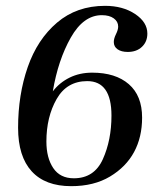

<svg xmlns="http://www.w3.org/2000/svg" viewBox="-20 -627 534 658"><path d="M42 -189Q42 -302 75 -397Q108 -492 175.5 -549.5Q243 -607 340 -607Q401 -607 443 -579Q485 -551 485 -512Q485 -484 466.5 -466.5Q448 -449 418 -449Q396 -449 383 -458Q370 -467 370 -483Q370 -495 377.5 -510Q385 -525 385 -536Q385 -553 370 -564Q355 -575 329 -575Q266 -575 222.5 -498Q179 -421 161 -314Q184 -344 218.5 -361Q253 -378 296 -378Q376 -378 421.5 -338.5Q467 -299 467 -224Q467 -157 439.5 -106Q412 -55 357 -22Q302 11 224 11Q135 11 88.5 -40Q42 -91 42 -189ZM362 -231Q362 -349 279 -349Q209 -349 174 -287.5Q139 -226 139 -142Q139 -86 162.5 -51Q186 -16 233 -16Q303 -16 332.5 -81.5Q362 -147 362 -231Z"/></svg>

Font: Unna Medium
Style: Italic
Weight: 500
Italic angle: -8.05°
Designer: Jorge de Buen Unna
Foundry: Omnibus-Type
Version: Version 2.008